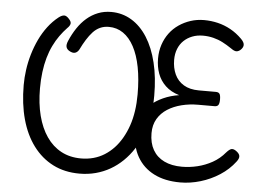

<svg xmlns="http://www.w3.org/2000/svg" viewBox="-59 -972 1461 1070"><g transform="rotate(5 671.5 -437.5)"><path d="M422 19Q339 19 274 -14Q209 -47 163 -108.5Q117 -170 93.5 -255.5Q70 -341 70 -446Q70 -487 76 -531Q82 -575 95 -619Q108 -663 127 -703Q146 -743 172 -777.5Q198 -812 231 -838Q248 -851 261 -851.5Q274 -852 289 -835Q303 -820 300.5 -808Q298 -796 284 -783Q263 -761 244 -734.5Q225 -708 209.5 -676Q194 -644 183.5 -607Q173 -570 167.5 -527Q162 -484 162 -435Q162 -351 179.5 -283Q197 -215 230.5 -166.5Q264 -118 312.5 -92Q361 -66 424 -66Q460 -66 493 -75Q526 -84 554.5 -102Q583 -120 606.5 -145Q630 -170 649 -203Q668 -236 681 -274Q694 -312 700.5 -356Q707 -400 707 -449Q707 -534 694 -601Q681 -668 656 -714.5Q631 -761 595.5 -785.5Q560 -810 515 -810Q488 -810 466 -800Q444 -790 426.5 -771Q409 -752 393 -726.5Q377 -701 362 -670Q353 -654 339.5 -650Q326 -646 307 -657Q293 -665 289.5 -678Q286 -691 295 -712Q312 -752 334.5 -785.5Q357 -819 385 -843Q413 -867 447 -880.5Q481 -894 521 -894Q583 -894 634.5 -863Q686 -832 723 -774Q760 -716 780 -634Q800 -552 800 -450Q800 -391 790.5 -336.5Q781 -282 763.5 -235Q746 -188 720.5 -148.5Q695 -109 663 -78Q631 -47 593.5 -25.5Q556 -4 513 7.5Q470 19 422 19ZM986 19Q900 19 839 -12Q778 -43 745 -100.5Q712 -158 712 -238Q712 -288 729.5 -327Q747 -366 778 -393.5Q809 -421 850 -439.5Q891 -458 938 -465Q891 -479 861 -507.5Q831 -536 817 -574.5Q803 -613 803 -658Q803 -700 815 -736Q827 -772 848.5 -801Q870 -830 900 -850.5Q930 -871 965.5 -882.5Q1001 -894 1040 -894Q1080 -894 1117.5 -885Q1155 -876 1189.5 -857Q1224 -838 1254 -808Q1273 -789 1272 -773.5Q1271 -758 1254 -744Q1240 -734 1228 -737Q1216 -740 1200 -752Q1178 -767 1153 -780Q1128 -793 1100 -800Q1072 -807 1042 -807Q1009 -807 982 -796.5Q955 -786 935 -767Q915 -748 904 -720.5Q893 -693 893 -659Q893 -614 909.5 -578Q926 -542 960 -521.5Q994 -501 1045 -501H1140Q1155 -501 1161 -492.5Q1167 -484 1167 -461Q1167 -439 1161 -430Q1155 -421 1140 -421H1048Q1000 -421 956 -410Q912 -399 877.5 -377Q843 -355 823 -321Q803 -287 803 -241Q803 -186 825 -147.5Q847 -109 888.5 -89Q930 -69 988 -69Q1031 -69 1074.5 -79.5Q1118 -90 1157.5 -112Q1197 -134 1227 -170Q1243 -188 1254 -191Q1265 -194 1280 -184Q1299 -171 1301.5 -157Q1304 -143 1289 -124Q1255 -79 1205.5 -47Q1156 -15 1099 2Q1042 19 986 19Z"/></g></svg>

Font: Playwrite HR Lijeva
Style: Regular
Weight: 400
Designer: Veronika Burian, José Scaglione
Foundry: TypeTogether
Version: Version 1.002